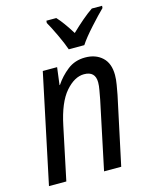

<svg xmlns="http://www.w3.org/2000/svg" viewBox="-115 -841 726 919"><g transform="rotate(-15 247.5 -382.0)"><path d="M12 2H98L153 -259Q176 -370 220.5 -421Q265 -472 312 -472Q368 -472 368 -417Q368 -400 364 -379Q360 -358 356 -335L285 2H370L442 -335Q446 -357 450.5 -382.5Q455 -408 455 -430Q455 -488 422.5 -518Q390 -548 338 -548Q287 -548 250 -519Q213 -490 188 -452H186L197 -538H126ZM273 -606H350Q370 -637 412.5 -684Q455 -731 480 -755L481 -766H430Q405 -749 377.5 -725.5Q350 -702 321 -674Q283 -735 254 -766H205L204 -755Q220 -727 241 -682.5Q262 -638 273 -606Z"/></g></svg>

Font: Noto Sans UI SemiCondensed
Style: Italic
Weight: 400
Width: 4
Italic angle: -12°
Designer: Monotype Design Team
Foundry: Monotype Imaging Inc.
Version: Version 1.901